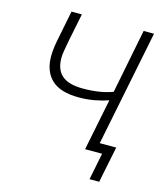

<svg xmlns="http://www.w3.org/2000/svg" viewBox="-123 -792 893 1036"><g transform="rotate(15 323.5 -274.0)"><path d="M475 150 505 0H410L468 -288H465Q432 -276 390.5 -268.5Q349 -261 304 -261Q201 -261 152 -307Q103 -353 103 -437Q103 -463 107 -491.5Q111 -520 120 -562L147 -698H205L174 -545Q168 -512 163.5 -487Q159 -462 159 -442Q159 -377 196.5 -345Q234 -313 313 -313Q363 -313 403.5 -319.5Q444 -326 479 -339L550 -698H608L478 -52H570L529 150Z"/></g></svg>

Font: IBM Plex Sans Light
Style: Italic
Weight: 300
Italic angle: -11.31°
Designer: Mike Abbink, Paul van der Laan, Pieter van Rosmalen
Foundry: Bold Monday
Version: Version 3.201